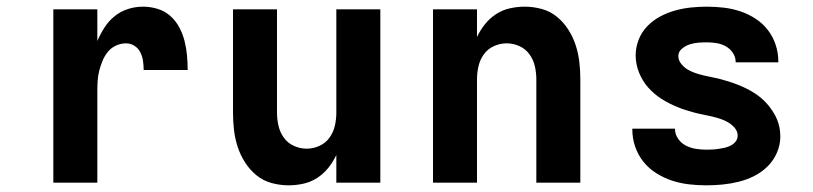

<svg xmlns="http://www.w3.org/2000/svg" viewBox="-20 -548 2440 576"><path d="M140 0V-520H272V-425Q281 -446 293.5 -465.5Q306 -485 324 -499.5Q342 -514 364 -521Q386 -528 409 -528Q431 -528 452.5 -521.5Q474 -515 490.5 -500.5Q507 -486 517.5 -466.5Q528 -447 533.5 -425.5Q539 -404 541 -382Q543 -360 543 -338H411Q411 -352 409 -365.5Q407 -379 401 -391Q395 -403 383.5 -410.5Q372 -418 358 -418Q343 -418 328.5 -411.5Q314 -405 304 -393Q294 -381 288 -366.5Q282 -352 278 -337Q274 -322 273 -306.5Q272 -291 272 -276V0Z M846 8Q820 8 794.5 1Q769 -6 749 -22.5Q729 -39 715 -61Q701 -83 693 -107.5Q685 -132 682 -158Q679 -184 679 -210V-520H811V-210Q811 -190 815.5 -170.5Q820 -151 831.5 -135Q843 -119 861.5 -110.5Q880 -102 900 -102Q920 -102 938.5 -110.5Q957 -119 968.5 -135Q980 -151 984.5 -170.5Q989 -190 989 -210V-520H1121V0H989V-83Q979 -62 965 -44.5Q951 -27 932 -14.5Q913 -2 890.5 3Q868 8 846 8Z M1279 0V-520H1411V-437Q1421 -458 1435 -475.5Q1449 -493 1468 -505.5Q1487 -518 1509.5 -523Q1532 -528 1554 -528Q1580 -528 1605.5 -521Q1631 -514 1651 -497.5Q1671 -481 1685 -459Q1699 -437 1707 -412.5Q1715 -388 1718 -362Q1721 -336 1721 -310V0H1589V-310Q1589 -330 1584.5 -349.5Q1580 -369 1568.5 -385Q1557 -401 1538.5 -409.5Q1520 -418 1500 -418Q1480 -418 1461.5 -409.5Q1443 -401 1431.5 -385Q1420 -369 1415.5 -349.5Q1411 -330 1411 -310V0Z M2099 8Q2073 8 2047 5Q2021 2 1996.5 -6Q1972 -14 1949.5 -28Q1927 -42 1910.5 -62.5Q1894 -83 1885.5 -108Q1877 -133 1877 -159Q1877 -159 1877 -160Q1877 -161 1877 -162H2005Q2005 -161 2005 -161Q2005 -161 2005 -161Q2005 -145 2014.5 -131.5Q2024 -118 2038 -111Q2052 -104 2067.5 -101.5Q2083 -99 2099 -99Q2108 -99 2117.5 -99.5Q2127 -100 2136.5 -101.5Q2146 -103 2155 -105Q2164 -107 2172.5 -111.5Q2181 -116 2187 -123.5Q2193 -131 2193 -141Q2193 -154 2184 -164.5Q2175 -175 2163.5 -181.5Q2152 -188 2139.5 -192Q2127 -196 2114 -199Q2101 -202 2088 -204.5Q2075 -207 2062 -210.5Q2049 -214 2036.5 -218Q2024 -222 2012 -227Q2000 -232 1988 -238Q1976 -244 1965 -251Q1954 -258 1944 -266.5Q1934 -275 1925 -285Q1916 -295 1909 -306.5Q1902 -318 1897 -330.5Q1892 -343 1889.5 -356Q1887 -369 1887 -382Q1887 -406 1896 -429Q1905 -452 1922 -469.5Q1939 -487 1960.5 -498.5Q1982 -510 2005.5 -516.5Q2029 -523 2053 -525.5Q2077 -528 2101 -528Q2126 -528 2151.5 -525Q2177 -522 2201 -514Q2225 -506 2246.5 -492Q2268 -478 2283.5 -458Q2299 -438 2307 -413.5Q2315 -389 2315 -364Q2315 -363 2315 -362.5Q2315 -362 2315 -361H2187Q2187 -361 2187 -361.5Q2187 -362 2187 -362Q2187 -377 2178.5 -389.5Q2170 -402 2157.5 -409Q2145 -416 2130.5 -418.5Q2116 -421 2101 -421Q2088 -421 2075 -420Q2062 -419 2049.5 -415Q2037 -411 2026 -402Q2015 -393 2015 -380Q2015 -367 2024 -356Q2033 -345 2044.5 -338.5Q2056 -332 2068.5 -328Q2081 -324 2094 -321Q2107 -318 2120 -315.5Q2133 -313 2145.5 -309.5Q2158 -306 2170.5 -302Q2183 -298 2195.5 -293Q2208 -288 2220 -282Q2232 -276 2243 -269Q2254 -262 2264 -253.5Q2274 -245 2282.5 -235Q2291 -225 2298.5 -213.5Q2306 -202 2311 -190Q2316 -178 2318.5 -165Q2321 -152 2321 -138Q2321 -114 2311 -90.5Q2301 -67 2283.5 -49.5Q2266 -32 2243.5 -20.5Q2221 -9 2197 -3Q2173 3 2148.5 5.5Q2124 8 2099 8Z"/></svg>

Font: Iosevka SS04 XBd Ex
Style: Regular
Weight: 800
Width: 7
Monospace: yes
Designer: Belleve Invis
Foundry: Belleve Invis
Version: Version 19.0.0; ttfautohint (v1.8.4)